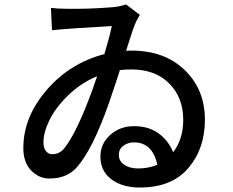

<svg xmlns="http://www.w3.org/2000/svg" viewBox="-20 -793 1040 856"><path d="M595.7 -42Q642.6 -42 681.6 -58.6Q659.2 -158.2 578.1 -158.2Q549.8 -158.2 529.8 -143.1Q509.8 -127.9 509.8 -102.5Q509.8 -75.2 533.7 -58.6Q557.6 -42 595.7 -42ZM390.6 -388.7Q393.6 -398.4 401.4 -419.9Q409.2 -441.4 413.1 -453.1Q341.8 -423.8 285.2 -369.1Q228.5 -314.5 201.2 -258.8Q173.8 -203.1 173.8 -158.2Q173.8 -132.8 185.1 -119.1Q196.3 -105.5 211.9 -105.5Q245.1 -105.5 265.6 -130.9Q320.3 -197.3 390.6 -388.7ZM542 -773.4 603.5 -726.6Q583 -692.4 574.2 -665Q571.3 -656.2 560.1 -622.6Q548.8 -588.9 542 -566.4Q549.8 -567.4 566.4 -567.4Q713.9 -567.4 803.7 -480.5Q893.6 -393.6 893.6 -258.8Q893.6 -130.9 819.8 -43.9Q746.1 43 603.5 43Q525.4 43 476.6 6.3Q427.7 -30.3 427.7 -94.7Q427.7 -152.3 471.2 -191.4Q514.6 -230.5 578.1 -230.5Q642.6 -230.5 686.5 -198.7Q730.5 -167 752 -114.3Q796.9 -171.9 796.9 -259.8Q796.9 -357.4 734.9 -420.4Q672.9 -483.4 565.4 -483.4Q538.1 -483.4 514.6 -480.5Q499 -430.7 464.8 -331.1Q392.6 -126 322.3 -46.9Q278.3 2.9 200.2 2.9Q153.3 2.9 118.7 -33.2Q84 -69.3 84 -132.8Q84 -270.5 187.5 -391.1Q291 -511.7 445.3 -551.8Q467.8 -626 478.5 -676.8Q296.9 -667 211.9 -658.2L207 -757.8Q239.3 -753.9 274.4 -753.9Q369.1 -752 481.4 -760.7Q514.6 -763.7 542 -773.4Z"/></svg>

Font: GenEi Gothic M SemiBold
Style: Regular
Weight: 500
Designer: o_tamon (Modified); [Source Han Sans]
Ryoko NISHIZUKA  (kana & ideographs); Paul D. Hunt (Latin, Greek & Cyrillic); Wenl
Version: Version 1.1a;Original Version 1.004